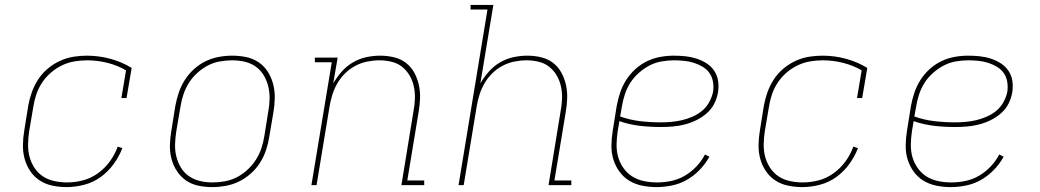

<svg xmlns="http://www.w3.org/2000/svg" viewBox="-20 -755 4240 783"><path d="M252 8Q222 8 193.5 2Q165 -4 142 -19Q119 -34 103.5 -57Q88 -80 80.5 -107Q73 -134 73.5 -164Q74 -194 79 -223L95 -323Q100 -351 109.5 -378Q119 -405 135 -430Q151 -455 174 -474.5Q197 -494 224 -506.5Q251 -519 279 -523.5Q307 -528 334 -528Q384 -528 431 -515Q478 -502 517 -478L496 -355H475L494 -468Q460 -488 419 -498.5Q378 -509 335 -509Q309 -509 283 -504.5Q257 -500 233 -488.5Q209 -477 188 -459Q167 -441 152 -418.5Q137 -396 128.5 -371Q120 -346 116 -320L99 -220Q95 -194 94.5 -167Q94 -140 100.5 -115.5Q107 -91 121 -70Q135 -49 155.5 -35.5Q176 -22 202 -16.5Q228 -11 254 -11Q286 -11 318.5 -19.5Q351 -28 379.5 -48.5Q408 -69 428.5 -97.5Q449 -126 460 -157L479 -151Q466 -117 443.5 -86Q421 -55 390.5 -33Q360 -11 323.5 -1.5Q287 8 252 8Z M846 8Q816 8 788 2Q760 -4 738 -19.5Q716 -35 701 -58Q686 -81 679 -108.5Q672 -136 673 -165Q674 -194 679 -223L695 -323Q700 -350 709 -377Q718 -404 733.5 -428.5Q749 -453 771 -473Q793 -493 819 -505.5Q845 -518 872.5 -523Q900 -528 927 -528Q957 -528 985 -522Q1013 -516 1035.5 -500.5Q1058 -485 1072.5 -462Q1087 -439 1094 -411.5Q1101 -384 1100.5 -355Q1100 -326 1095 -297L1078 -197Q1074 -170 1065 -143Q1056 -116 1040.5 -91.5Q1025 -67 1002.5 -47Q980 -27 954 -14.5Q928 -2 900.5 3Q873 8 846 8ZM847 -11Q871 -11 896.5 -15.5Q922 -20 945.5 -32Q969 -44 989 -62.5Q1009 -81 1023.5 -103.5Q1038 -126 1046 -150.5Q1054 -175 1058 -200L1074 -300Q1079 -326 1079.5 -352Q1080 -378 1074 -402.5Q1068 -427 1055.5 -448Q1043 -469 1023.5 -483Q1004 -497 979 -503Q954 -509 927 -509Q903 -509 877 -504.5Q851 -500 828 -488Q805 -476 784.5 -457.5Q764 -439 750 -416.5Q736 -394 728 -369.5Q720 -345 716 -320L699 -220Q695 -194 694 -168Q693 -142 699 -117.5Q705 -93 717.5 -72Q730 -51 750 -37Q770 -23 795 -17Q820 -11 847 -11Z M1250 0 1333 -501H1264V-520H1357L1339 -415Q1354 -441 1374 -463.5Q1394 -486 1420 -501Q1446 -516 1474.5 -522Q1503 -528 1531 -528Q1559 -528 1586.5 -521.5Q1614 -515 1635 -499Q1656 -483 1669 -459.5Q1682 -436 1688 -409Q1694 -382 1693 -353.5Q1692 -325 1687 -297L1641 -19H1710V0H1617L1666 -300Q1671 -325 1672 -351Q1673 -377 1668 -401Q1663 -425 1651 -446Q1639 -467 1620.5 -482Q1602 -497 1577.5 -503Q1553 -509 1527 -509Q1503 -509 1478 -504Q1453 -499 1430 -487Q1407 -475 1388 -456.5Q1369 -438 1356 -415.5Q1343 -393 1335.5 -369Q1328 -345 1324 -321L1271 0Z M1850 0 1968 -716H1899V-735H1992L1939 -415Q1954 -441 1974 -463.5Q1994 -486 2020 -501Q2046 -516 2074.5 -522Q2103 -528 2131 -528Q2159 -528 2186.5 -521.5Q2214 -515 2235 -499Q2256 -483 2269 -459.5Q2282 -436 2288 -409Q2294 -382 2293 -353.5Q2292 -325 2287 -297L2241 -19H2310V0H2217L2266 -300Q2271 -325 2272 -351Q2273 -377 2268 -401Q2263 -425 2251 -446Q2239 -467 2220.5 -482Q2202 -497 2177.5 -503Q2153 -509 2127 -509Q2103 -509 2078 -504Q2053 -499 2030 -487Q2007 -475 1988 -456.5Q1969 -438 1956 -415.5Q1943 -393 1935.5 -369Q1928 -345 1924 -321L1871 0Z M2657 8Q2627 8 2598 2Q2569 -4 2545.5 -18.5Q2522 -33 2505.5 -56Q2489 -79 2481 -106Q2473 -133 2473.5 -163Q2474 -193 2479 -223L2495 -323Q2500 -350 2509 -377Q2518 -404 2533.5 -428.5Q2549 -453 2571 -473Q2593 -493 2619 -505.5Q2645 -518 2673 -523Q2701 -528 2728 -528Q2752 -528 2775.5 -525.5Q2799 -523 2820.5 -516Q2842 -509 2861 -497Q2880 -485 2892.5 -466.5Q2905 -448 2908.5 -425Q2912 -402 2908 -378Q2904 -354 2892.5 -331.5Q2881 -309 2861 -292Q2841 -275 2818 -264Q2795 -253 2771 -247Q2747 -241 2722.5 -239Q2698 -237 2675 -237Q2631 -237 2588.5 -242Q2546 -247 2506 -261L2499 -220Q2495 -193 2494.5 -166Q2494 -139 2501 -114.5Q2508 -90 2523 -69Q2538 -48 2559 -35Q2580 -22 2606 -16.5Q2632 -11 2660 -11Q2688 -11 2717 -17Q2746 -23 2772 -38Q2798 -53 2819.5 -75.5Q2841 -98 2855 -125L2873 -116Q2857 -87 2833.5 -62.5Q2810 -38 2781 -21.5Q2752 -5 2720 1.5Q2688 8 2657 8ZM2675 -256Q2696 -256 2718 -258Q2740 -260 2761.5 -265Q2783 -270 2804.5 -279.5Q2826 -289 2843.5 -303.5Q2861 -318 2872.5 -339Q2884 -360 2888 -381Q2891 -402 2887.5 -422Q2884 -442 2873 -457.5Q2862 -473 2845 -483Q2828 -493 2809 -499Q2790 -505 2769.5 -507Q2749 -509 2728 -509Q2704 -509 2678 -504.5Q2652 -500 2629 -488Q2606 -476 2585 -457.5Q2564 -439 2550 -416.5Q2536 -394 2528 -369.5Q2520 -345 2516 -320L2509 -280Q2548 -266 2590 -261Q2632 -256 2675 -256Z M3252 8Q3222 8 3193.5 2Q3165 -4 3142 -19Q3119 -34 3103.5 -57Q3088 -80 3080.5 -107Q3073 -134 3073.5 -164Q3074 -194 3079 -223L3095 -323Q3100 -351 3109.5 -378Q3119 -405 3135 -430Q3151 -455 3174 -474.5Q3197 -494 3224 -506.5Q3251 -519 3279 -523.5Q3307 -528 3334 -528Q3384 -528 3431 -515Q3478 -502 3517 -478L3496 -355H3475L3494 -468Q3460 -488 3419 -498.5Q3378 -509 3335 -509Q3309 -509 3283 -504.5Q3257 -500 3233 -488.5Q3209 -477 3188 -459Q3167 -441 3152 -418.5Q3137 -396 3128.5 -371Q3120 -346 3116 -320L3099 -220Q3095 -194 3094.5 -167Q3094 -140 3100.5 -115.5Q3107 -91 3121 -70Q3135 -49 3155.5 -35.5Q3176 -22 3202 -16.5Q3228 -11 3254 -11Q3286 -11 3318.5 -19.5Q3351 -28 3379.5 -48.5Q3408 -69 3428.5 -97.5Q3449 -126 3460 -157L3479 -151Q3466 -117 3443.5 -86Q3421 -55 3390.5 -33Q3360 -11 3323.5 -1.5Q3287 8 3252 8Z M3857 8Q3827 8 3798 2Q3769 -4 3745.5 -18.5Q3722 -33 3705.5 -56Q3689 -79 3681 -106Q3673 -133 3673.5 -163Q3674 -193 3679 -223L3695 -323Q3700 -350 3709 -377Q3718 -404 3733.5 -428.5Q3749 -453 3771 -473Q3793 -493 3819 -505.5Q3845 -518 3873 -523Q3901 -528 3928 -528Q3952 -528 3975.5 -525.5Q3999 -523 4020.5 -516Q4042 -509 4061 -497Q4080 -485 4092.5 -466.5Q4105 -448 4108.5 -425Q4112 -402 4108 -378Q4104 -354 4092.5 -331.5Q4081 -309 4061 -292Q4041 -275 4018 -264Q3995 -253 3971 -247Q3947 -241 3922.5 -239Q3898 -237 3875 -237Q3831 -237 3788.5 -242Q3746 -247 3706 -261L3699 -220Q3695 -193 3694.5 -166Q3694 -139 3701 -114.5Q3708 -90 3723 -69Q3738 -48 3759 -35Q3780 -22 3806 -16.5Q3832 -11 3860 -11Q3888 -11 3917 -17Q3946 -23 3972 -38Q3998 -53 4019.5 -75.5Q4041 -98 4055 -125L4073 -116Q4057 -87 4033.5 -62.5Q4010 -38 3981 -21.5Q3952 -5 3920 1.5Q3888 8 3857 8ZM3875 -256Q3896 -256 3918 -258Q3940 -260 3961.5 -265Q3983 -270 4004.5 -279.5Q4026 -289 4043.5 -303.5Q4061 -318 4072.5 -339Q4084 -360 4088 -381Q4091 -402 4087.5 -422Q4084 -442 4073 -457.5Q4062 -473 4045 -483Q4028 -493 4009 -499Q3990 -505 3969.5 -507Q3949 -509 3928 -509Q3904 -509 3878 -504.5Q3852 -500 3829 -488Q3806 -476 3785 -457.5Q3764 -439 3750 -416.5Q3736 -394 3728 -369.5Q3720 -345 3716 -320L3709 -280Q3748 -266 3790 -261Q3832 -256 3875 -256Z"/></svg>

Font: Iosevka HT Thin Extended
Style: Italic
Weight: 100
Width: 7
Italic angle: -9°
Monospace: yes
Designer: Belleve Invis
Foundry: Belleve Invis
Version: Version 32.3.0; ttfautohint (v1.8.4)